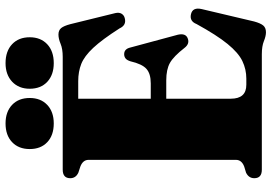

<svg xmlns="http://www.w3.org/2000/svg" viewBox="-160 -780 956 675"><g transform="rotate(-90 317.5 -443.0)"><path d="M28 -673.5Q28 -700 58 -700H454.5Q482.5 -700 500.5 -707.5Q518.5 -715 533 -715Q548 -715 555.8 -705.5Q563.5 -696 569.5 -673.5L608.5 -515Q611.5 -501.5 606.2 -493Q601 -484.5 591 -482Q566 -475 554.5 -500.5Q515.5 -561.5 486.2 -592.8Q457 -624 429.8 -634.8Q402.5 -645.5 369.5 -645.5H307.5V-390.5H361.5Q395.5 -390.5 412.5 -405.8Q429.5 -421 439 -462Q443 -474.5 449.2 -479.2Q455.5 -484 464 -484Q482.5 -484 487.5 -462L532.5 -295Q538.5 -267.5 519.5 -260.5Q500.5 -253 486 -272Q456.5 -310 433.5 -323Q410.5 -336 372 -336H307.5V-109Q307.5 -54.5 356.5 -54.5H378Q411 -54.5 440 -68.5Q469 -82.5 500 -120.5Q531 -158.5 570 -229.5Q580 -255 605 -249Q630 -243 622.5 -211L579 -27Q573 -5 565 4.8Q557 14.5 541 14.5Q527.5 14.5 509.8 7.2Q492 0 464 0H58Q28 0 28 -26.5Q28 -46 47.5 -55.5L69 -62Q92.5 -71 92.5 -91V-609Q92.5 -629 69 -638L47.5 -645Q28 -654 28 -673.5ZM220.5 -731.5Q179 -731.5 154.8 -754.2Q130.5 -777 130.5 -816Q130.5 -855 154.8 -878Q179 -901 220.5 -901Q261.5 -901 285.8 -878Q310 -855 310 -816Q310 -777.5 285.8 -754.5Q261.5 -731.5 220.5 -731.5ZM432.5 -731.5Q391.5 -731.5 367 -754.2Q342.5 -777 342.5 -816Q342.5 -854.5 367.2 -877.8Q392 -901 432.5 -901Q474.5 -901 499 -878Q523.5 -855 523.5 -816Q523.5 -777.5 499 -754.5Q474.5 -731.5 432.5 -731.5Z"/></g></svg>

Font: Fraunces 144pt Soft Black
Style: Regular
Weight: 900
Version: Version 1.000;[b76b70a41]